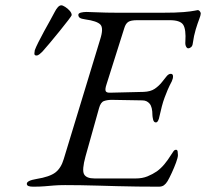

<svg xmlns="http://www.w3.org/2000/svg" viewBox="-20 -698 776 723"><path d="M105 5Q93 5 87 2.5Q81 0 81 -6Q81 -18 117 -24Q167 -32 188.5 -48.5Q210 -65 220 -99L357 -549Q371 -592 358 -605.5Q345 -619 301 -625Q286 -627 280.5 -631Q275 -635 275 -642Q275 -648 284.5 -650.5Q294 -653 306 -653Q314 -653 334.5 -652Q355 -651 380.5 -650.5Q406 -650 427 -650H588Q643 -650 671.5 -652.5Q700 -655 711.5 -657.5Q723 -660 725 -660Q729 -660 732.5 -655.5Q736 -651 736 -647Q736 -641 730 -625.5Q724 -610 717 -587Q710 -564 706 -535Q705 -525 699.5 -520.5Q694 -516 689 -516Q684 -516 680.5 -523Q677 -530 678 -541Q681 -587 670 -604.5Q659 -622 619 -622H497Q473 -622 463 -615.5Q453 -609 448 -592L381 -380Q375 -362 378 -355Q381 -348 397 -349L521 -352Q547 -353 562.5 -363.5Q578 -374 590 -389Q597 -397 605.5 -408.5Q614 -420 623 -420Q631 -420 631.5 -411.5Q632 -403 627 -392Q618 -375 611.5 -360Q605 -345 600 -331Q594 -315 589.5 -297.5Q585 -280 580 -258Q579 -251 575.5 -244Q572 -237 567 -237Q559 -237 556.5 -248Q554 -259 554 -264Q554 -295 543.5 -307.5Q533 -320 516 -320L401 -322Q384 -322 371.5 -317.5Q359 -313 353 -291L302 -109Q288 -58 296.5 -42Q305 -26 336 -26H491Q516 -26 535.5 -34Q555 -42 571 -53Q586 -64 599 -79.5Q612 -95 625 -116Q629 -122 633 -128Q637 -134 643 -134Q648 -134 649 -127Q650 -120 650 -114Q650 -105 643 -86Q636 -67 627 -47.5Q618 -28 611 -16Q605 -6 597.5 -0.5Q590 5 578 5Q537 5 497.5 4.5Q458 4 421 3Q384 2 350 1Q316 0 284.5 -0.5Q253 -1 225 -1Q201 -1 183 0.5Q165 2 147.5 3.5Q130 5 105 5ZM117 -489Q109 -489 109.5 -497Q110 -505 111 -509Q115 -520 124.5 -539Q134 -558 146 -580Q158 -602 169 -621.5Q180 -641 186 -653Q191 -663 197.5 -670.5Q204 -678 211 -678Q216 -678 225.5 -672Q235 -666 242.5 -657.5Q250 -649 250 -641Q250 -639 237 -622Q224 -605 205 -581.5Q186 -558 168 -536.5Q150 -515 140 -504Q135 -499 129 -494Q123 -489 117 -489Z"/></svg>

Font: EB Garamond
Style: Italic
Weight: 400
Italic angle: -17.2°
Designer: Georg Duffner and Octavio Pardo
Foundry: Georg Duffner
Version: Version 1.001